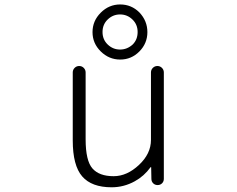

<svg xmlns="http://www.w3.org/2000/svg" viewBox="-20 -835 1040 844"><path d="M563.5 -639.6Q585 -661.1 585 -694.3Q585 -727.5 562 -749.5Q539.1 -771.5 507.8 -771.5Q476.6 -771.5 453.6 -749.5Q430.7 -727.5 430.7 -694.3Q430.7 -661.1 453.6 -639.2Q476.6 -617.2 507.8 -617.2Q539.1 -617.2 563.5 -639.6ZM592.8 -780.3Q627.9 -743.2 627.9 -693.8Q627.9 -644.5 592.8 -608.9Q557.6 -573.2 508.3 -573.2Q459 -573.2 422.9 -608.9Q386.7 -644.5 386.7 -693.8Q386.7 -743.2 422.9 -779.3Q459 -815.4 508.3 -815.4Q557.6 -815.4 592.8 -780.3ZM643.6 -516.6Q643.6 -528.3 651.9 -536.6Q660.2 -544.9 671.9 -544.9Q683.6 -544.9 691.9 -536.6Q700.2 -528.3 700.2 -516.6V-48.8Q700.2 -37.1 692.4 -29.3Q684.6 -21.5 672.9 -21.5Q661.1 -21.5 653.3 -29.3Q645.5 -37.1 645.5 -48.8L644.5 -99.6Q644.5 -100.6 643.6 -100.6Q642.6 -100.6 641.6 -99.6Q613.3 -60.5 572.3 -38.1Q524.4 -11.7 470.7 -11.7Q382.8 -11.7 341.3 -59.6Q299.8 -107.4 299.8 -217.8V-516.6Q299.8 -528.3 308.1 -536.6Q316.4 -544.9 328.1 -544.9Q339.8 -544.9 348.1 -536.6Q356.4 -528.3 356.4 -516.6V-222.7Q356.4 -128.9 386.2 -94.7Q416 -60.5 479.5 -60.5Q538.1 -60.5 590.8 -109.9Q643.6 -159.2 643.6 -219.7Z"/></svg>

Font: Gen Jyuu Gothic L Monospace Light
Style: Regular
Weight: 300
Designer: [Source Han Sans]
Ryoko NISHIZUKA  (kana & ideographs); Paul D. Hunt (Latin, Greek & Cyrillic); Wenlong ZHANG  (bopomofo
Version: Version 1.002.20150607